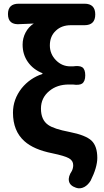

<svg xmlns="http://www.w3.org/2000/svg" viewBox="-20 -818 561 1036"><path d="M390 195Q357 184 352 159Q347 135 368 104Q375 89 375 73Q375 49 352 36Q329 23 262 9Q162 -11 112 -56Q50 -111 50 -210Q50 -282 97 -342Q142 -397 209 -419V-423Q159 -443 130.5 -483.5Q102 -524 102 -577Q102 -612 118 -642.5Q134 -673 162 -691Q146 -690 117 -689Q100 -688 91 -688Q23 -681 23 -742Q23 -798 81 -798H258H436Q494 -798 494 -740Q494 -682 436 -682H362Q313 -682 282 -653Q249 -623 249 -573Q249 -527 281.5 -493.5Q314 -460 359 -460Q367 -460 374 -460Q409 -465 424 -455Q440 -444 440 -411.5Q440 -379 423 -367Q408 -357 373 -362Q362 -362 351 -362Q288 -362 246 -327Q201 -290 201 -232Q201 -171 240 -144Q271 -122 355 -106Q442 -89 474 -59Q505 -29 505 34Q505 85 469 157Q455 180 435 191Q412 203 390 195Z"/></svg>

Font: GenSenRounded TW B
Style: Regular
Weight: 700
Version: Version 1.501;PS 1;hotconv 16.6.51;makeotf.lib2.5.65220